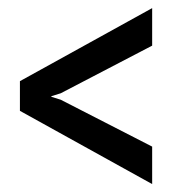

<svg xmlns="http://www.w3.org/2000/svg" viewBox="-20 -554 461 480"><path d="M131.8 -320.8 108.4 -313.5V-312L131.8 -304.7L360.4 -187.5V-93.8L29.8 -276.9V-351.1L360.4 -533.7V-439.9Z"/></svg>

Font: Franco
Style: Regular
Weight: 400
Designer: Google
Version: Version 1.200311; 2013